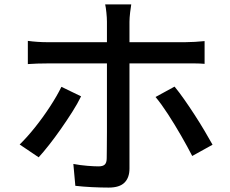

<svg xmlns="http://www.w3.org/2000/svg" viewBox="-20 -812 1040 869"><path d="M347 -376Q331 -343 306.5 -304.5Q282 -266 255 -227.5Q228 -189 202 -156Q176 -123 155 -100L69 -158Q102 -190 138 -235Q174 -280 206 -329Q238 -378 258 -419ZM770 -420Q790 -396 813.5 -362.5Q837 -329 861 -292Q885 -255 906 -219.5Q927 -184 942 -157L850 -106Q829 -147 800 -197.5Q771 -248 740.5 -295Q710 -342 684 -373ZM106 -627Q150 -621 196 -621H464V-714Q464 -731 461.5 -755.5Q459 -780 456 -792H574Q572 -782 569 -756Q566 -730 566 -713V-621H817Q837 -621 862 -622.5Q887 -624 906 -626V-523Q884 -525 860.5 -525Q837 -525 818 -525H566V-521Q566 -496 566 -448.5Q566 -401 566 -342Q566 -283 566 -224.5Q566 -166 566 -119Q566 -72 566 -49Q566 -8 543.5 14.5Q521 37 472 37Q437 37 396 35Q355 33 321 29L312 -70Q344 -64 375.5 -61.5Q407 -59 426 -59Q446 -59 454.5 -67.5Q463 -76 463 -96Q463 -108 463.5 -140Q464 -172 464 -216Q464 -260 464 -308Q464 -356 464 -400Q464 -444 464 -476.5Q464 -509 464 -521V-525H197Q148 -525 106 -522Z"/></svg>

Font: Source Han Sans SC Medium
Style: Regular
Weight: 500
Designer: Ryoko NISHIZUKA 西塚涼子 (kana, bopomofo & ideographs); Paul D. Hunt (Latin, Greek & Cyrillic); Sandoll Communications 산돌커뮤니
Foundry: Adobe
Version: Version 2.004;hotconv 1.0.118;makeotfexe 2.5.65603